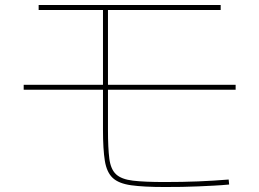

<svg xmlns="http://www.w3.org/2000/svg" viewBox="-20 -730 1040 770"><path d="M640 20Q556 20 506 13Q456 6 432 -16.5Q408 -39 400.5 -85Q393 -131 393 -210V-690H135V-710H865V-690H413V-210Q413 -136 418.5 -93.5Q424 -51 445.5 -31Q467 -11 513 -5.5Q559 0 640 0Q713 0 774.5 -2.5Q836 -5 897 -10L899 10Q868 13 837 14.5Q806 16 774.5 17.5Q743 19 709.5 19.5Q676 20 640 20ZM75 -370V-390H925V-370Z"/></svg>

Font: M PLUS 1 Thin Thin
Style: Regular
Weight: 250
Version: Version 1.001